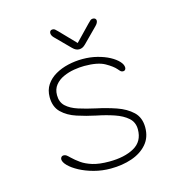

<svg xmlns="http://www.w3.org/2000/svg" viewBox="-99 -741 817 845"><g transform="rotate(-15 309.5 -319.0)"><path d="M303.5 10.5Q264 10.5 227.8 0.8Q191.5 -9 163.5 -24Q135.5 -39 119.2 -55.5Q103 -72 103 -85Q103 -91 106.8 -95.2Q110.5 -99.5 117 -99.5Q124.5 -99.5 130 -95.5Q135.5 -91.5 144.5 -82.5Q160 -67.5 179.8 -53.5Q199.5 -39.5 229.5 -30.2Q259.5 -21 305 -21Q375 -21 419 -45.8Q463 -70.5 463 -125.5Q463 -158 440.5 -178Q418 -198 381.2 -210.5Q344.5 -223 301.5 -231.5Q258.5 -240.5 217.8 -253.8Q177 -267 150.8 -292.5Q124.5 -318 124.5 -362.5Q124.5 -395 140.2 -418.5Q156 -442 182.2 -457.2Q208.5 -472.5 241 -480Q273.5 -487.5 307 -487.5Q342.5 -487.5 373.8 -479.5Q405 -471.5 428.8 -458.8Q452.5 -446 466 -431.2Q479.5 -416.5 479.5 -403Q479.5 -397 476.2 -393Q473 -389 467 -389Q460.5 -389 456.5 -392.2Q452.5 -395.5 445.5 -404Q432 -420 400.2 -438Q368.5 -456 307 -456Q285.5 -456 259.8 -451.8Q234 -447.5 210.8 -437Q187.5 -426.5 172.8 -408.2Q158 -390 158 -362.5Q158 -330.5 178 -312Q198 -293.5 232.2 -282.5Q266.5 -271.5 310 -262Q355 -252.5 398 -237.8Q441 -223 468.8 -196.8Q496.5 -170.5 496.5 -125.5Q496.5 -80 470.2 -49.8Q444 -19.5 400.2 -4.5Q356.5 10.5 303.5 10.5ZM400 -612.5 335 -547Q327 -539 320 -535.8Q313 -532.5 305 -532.5Q297.5 -532.5 290.5 -535.8Q283.5 -539 275.5 -547L210.5 -612.5Q200 -623 200 -634Q200 -640 203.5 -643.8Q207 -647.5 213 -647.5Q220 -647.5 224.2 -644.2Q228.5 -641 236 -633L305.5 -561L374.5 -632.5Q382 -640.5 386.5 -644Q391 -647.5 397.5 -647.5Q404 -647.5 408 -644Q412 -640.5 412 -635Q412 -624.5 400 -612.5Z"/></g></svg>

Font: Sono ExtraLight Monospace ExtraLight
Style: Regular
Weight: 250
Version: Version 2.112